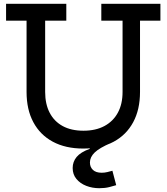

<svg xmlns="http://www.w3.org/2000/svg" viewBox="-20 -772 878 1012"><path d="M514 -752H825.5V-663H718V-287.5Q718 -194.5 682 -127.8Q646 -61 579.2 -25Q512.5 11 419 11Q325.5 11 258.5 -25Q191.5 -61 155.8 -127.8Q120 -194.5 120 -287.5V-663H12V-752H329.5V-663H218V-287.5Q218 -223.5 241.8 -177.8Q265.5 -132 310.5 -107.5Q355.5 -83 420 -83Q484.5 -83 530.5 -107.8Q576.5 -132.5 601.2 -178Q626 -223.5 626 -287.5V-663H514ZM572.5 128 592.5 204Q579 208.5 555.8 214.2Q532.5 220 503.5 220Q466.5 220 434.5 207.5Q402.5 195 382.8 171.2Q363 147.5 363 113.5Q363 80.5 384 55.2Q405 30 453 12.5V-24L565 -18.5Q504 7.5 479 31.8Q454 56 454 84.5Q454 108.5 469.8 123.5Q485.5 138.5 516 138.5Q531 138.5 545.5 135Q560 131.5 572.5 128Z"/></svg>

Font: Hepta Slab Medium
Style: Regular
Weight: 500
Designer: Michael LaGattuta
Foundry: Michael LaGattuta
Version: Version 1.102